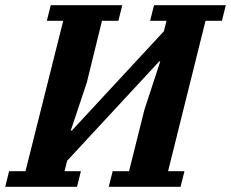

<svg xmlns="http://www.w3.org/2000/svg" viewBox="-53 -718 888 738"><path d="M-18 -60H45L190 -638H127L142 -698H417L402 -638H339L281 -402L219 -216H223L577 -598L587 -638H524L539 -698H815L800 -638H737L593 -60H656L641 0H365L380 -60H443L502 -296L563 -482H559L205 -100L195 -60H258L243 0H-33Z"/></svg>

Font: IBM Plex Serif
Style: Bold Italic
Weight: 700
Italic angle: -14°
Designer: Mike Abbink, Paul van der Laan, Pieter van Rosmalen
Foundry: Bold Monday
Version: Version 3.001